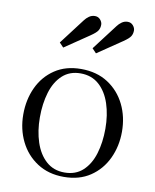

<svg xmlns="http://www.w3.org/2000/svg" viewBox="-83 -793 699 866"><g transform="rotate(10 266.0 -359.5)"><path d="M262 -483Q334 -483 385.5 -449.5Q437 -416 464.5 -360Q492 -304 492 -236Q492 -169 465.5 -113Q439 -57 389 -23.5Q339 10 268 10Q198 10 146.5 -23.5Q95 -57 67.5 -113Q40 -169 40 -236Q40 -304 66 -360Q92 -416 142 -449.5Q192 -483 262 -483ZM268 -10Q319 -10 352 -40.5Q385 -71 400.5 -122.5Q416 -174 416 -236Q416 -299 399 -350.5Q382 -402 348 -432.5Q314 -463 263 -463Q213 -463 180 -432.5Q147 -402 131.5 -350.5Q116 -299 116 -236Q116 -174 133 -122.5Q150 -71 184 -40.5Q218 -10 268 -10ZM146 -584 235 -701Q243 -712 255 -720.5Q267 -729 282 -729Q297 -729 306.5 -718Q316 -707 316 -695Q316 -680 309 -668.5Q302 -657 277 -640L165 -564ZM296 -584 385 -701Q393 -712 405 -720.5Q417 -729 432 -729Q447 -729 456.5 -718Q466 -707 466 -695Q466 -680 459 -668.5Q452 -657 427 -640L315 -564Z"/></g></svg>

Font: Gilda Display
Style: Regular
Weight: 400
Designer: Eduardo Rodriguez Tunni
Foundry: Eduardo Rodriguez Tunni
Version: Version 1.002; ttfautohint (v1.8.4.7-5d5b);gftools[0.9.22]